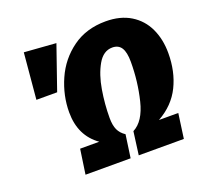

<svg xmlns="http://www.w3.org/2000/svg" viewBox="-124 -857 1055 1000"><g transform="rotate(-20 404.0 -357.5)"><path d="M808 -448Q808 -346 768.5 -265.5Q729 -185 643 -137H750L731 0H481L498 -128Q559 -159 584 -261Q609 -363 609 -472Q609 -525 593 -550Q577 -575 543 -575Q493 -575 462 -520.5Q431 -466 418 -388.5Q405 -311 405 -235Q405 -194 416.5 -169Q428 -144 454 -127L436 0H186L206 -137H312Q217 -204 217 -334Q217 -427 256 -515Q295 -603 372 -659Q449 -715 557 -715Q638 -715 694.5 -680.5Q751 -646 779.5 -585.5Q808 -525 808 -448ZM102 -709 278 -696 194 -454H79Z"/></g></svg>

Font: Fira Sans Condensed Black
Style: Italic
Weight: 900
Width: 3
Italic angle: -8°
Designer: Carrois Corporate & Edenspiekermann AG
Foundry: Carrois Corporate GbR & Edenspiekermann AG
Version: Version 4.203